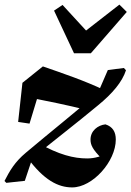

<svg xmlns="http://www.w3.org/2000/svg" viewBox="-37 -789 573 837"><path d="M277.7 28C366.9 28 467.8 -85.5 467.8 -180.7C467.8 -214 454.4 -236.7 422.6 -246.9C388.9 -243.2 357.6 -218.4 357.6 -180.7C357.6 -157.3 366 -138.1 407.2 -97H429.4V-121.4C408 -108.6 377.2 -98.3 343 -98.3C284.6 -98.3 219.2 -114.6 130.9 -164.8L82.4 -101.4C154.3 -3.7 216.5 28 277.7 28ZM71.2 -0.7 104.2 -99.5C198.3 -176.6 295 -250.6 390 -329.6C453.2 -381.2 495.8 -431.9 512.2 -482.7L503.1 -492.7L433.1 -483.6L390.8 -386C286.9 -295.9 179.9 -211 76 -123.5C26.9 -82.5 5.4 -44.3 -17.4 0L-9.4 8.1L71.2 -0.7ZM42.1 -257.5 91.7 -250.1 146 -429.1 82.7 -365.7C175.4 -347.4 254.2 -331.1 339.8 -310.2L419.3 -395.7C329.8 -437.9 242 -467.6 149.9 -499.5L60.8 -428L42.1 -257.5ZM235.6 -767.5 198.6 -742.7 285.6 -556.9H359.1L515.7 -737L483.5 -768.9L294.1 -621.6H369.7L235.6 -767.5Z"/></svg>

Font: Source Serif 4 Variable
Style: Italic
Weight: 400
Italic angle: -12°
Designer: Frank Grießhammer
Foundry: Adobe Systems Incorporated
Version: Version 4.004;hotconv 1.0.116;makeotfexe 2.5.65601